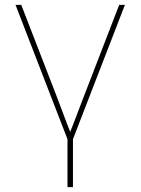

<svg xmlns="http://www.w3.org/2000/svg" viewBox="-20 -561 575 785"><path d="M257.3 11.7 43.5 -541H66.9L212.9 -164.1Q227.1 -127 241 -89.4Q254.9 -51.8 270 -14.6H264.2Q279.3 -51.8 293.2 -89.4Q307.1 -127 321.8 -164.1L467.3 -541H490.7L276.9 11.7ZM255.9 204.1V-3.9H278.3V204.1Z"/></svg>

Font: Inter 17pt Thin
Style: Regular
Weight: 250
Version: Version 4.001;git-66647c0bb